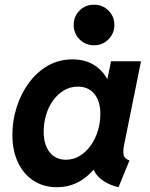

<svg xmlns="http://www.w3.org/2000/svg" viewBox="-20 -781 633 809"><path d="M219.7 7.8Q164.6 7.8 122.3 -19Q80.1 -45.9 56.2 -95.7Q32.2 -145.5 32.2 -213.4Q32.2 -273.4 50.5 -330.3Q68.8 -387.2 102.1 -432.4Q135.3 -477.5 181.9 -504.2Q228.5 -530.8 285.6 -530.8Q341.8 -530.8 381.6 -503.7Q421.4 -476.6 439.9 -430.2L369.1 -448.7H486.8L423.8 -405.3L447.8 -522.9H574.2L502.4 -168Q497.6 -142.6 501.2 -127.2Q504.9 -111.8 525.4 -105L479.5 7.8Q447.3 0.5 421.9 -14.9Q396.5 -30.3 382.3 -51.3Q368.2 -72.3 370.1 -96.2L434.1 -65.4H312.5L402.8 -106Q369.6 -50.8 323.2 -21.5Q276.9 7.8 219.7 7.8ZM257.8 -107.9Q289.6 -107.9 316.2 -124.3Q342.8 -140.6 362.3 -168Q381.8 -195.3 392.3 -229.7Q402.8 -264.2 402.8 -300.8Q402.8 -354.5 377.7 -385.3Q352.5 -416 308.1 -416Q275.9 -416 249.3 -400.1Q222.7 -384.3 203.4 -357.4Q184.1 -330.6 174.1 -296.4Q164.1 -262.2 164.1 -225.6Q164.1 -171.4 189.2 -139.6Q214.4 -107.9 257.8 -107.9ZM376.5 -590.3Q339.8 -590.3 315.2 -615.2Q290.5 -640.1 290.5 -675.8Q290.5 -711.9 315.2 -736.6Q339.8 -761.2 376 -761.2Q412.1 -761.2 437 -736.6Q461.9 -711.9 461.9 -675.8Q461.9 -640.1 437 -615.2Q412.1 -590.3 376.5 -590.3Z"/></svg>

Font: Reddit Sans
Style: Bold Italic
Weight: 700
Italic angle: -11.25°
Designer: Stephen Hutchings
Version: Version 1.013